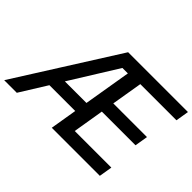

<svg xmlns="http://www.w3.org/2000/svg" viewBox="-155 -1014 1300 1300"><g transform="rotate(45 495.0 -363.5)"><path d="M-20.6 0H100.1L219.8 -192.5H467L435 0H895.2L910.9 -94.5H560.4L597.3 -317.1H919.7L935.4 -411.2H612.9L649.9 -632.8H996.1L1011.7 -727.3H438.9ZM275.6 -284.8 486.9 -624.6H539.1L482.2 -284.8Z"/></g></svg>

Font: Margiela Sans Medium
Style: Italic
Weight: 500
Italic angle: -9.39999°
Designer: Stefan Endress, Andreas Faust
Version: Version 1.100;FEAKit 1.0